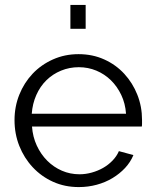

<svg xmlns="http://www.w3.org/2000/svg" viewBox="-20 -750 627 780"><path d="M300 10Q243 10 195.5 -11.5Q148 -33 113 -70.5Q78 -108 58.5 -157Q39 -206 39 -262Q39 -317 58.5 -365.5Q78 -414 112.5 -450.5Q147 -487 195 -508.5Q243 -530 299 -530Q356 -530 403.5 -508.5Q451 -487 485 -450Q519 -413 538 -365Q557 -317 557 -263Q557 -255 557 -247Q557 -239 556 -236H110Q113 -194 129.5 -158.5Q146 -123 172 -97Q198 -71 231.5 -56.5Q265 -42 303 -42Q328 -42 353 -49Q378 -56 399 -68Q420 -80 437 -97.5Q454 -115 463 -136L522 -120Q510 -91 488 -67.5Q466 -44 437 -26.5Q408 -9 373 0.5Q338 10 300 10ZM492 -288Q489 -330 472.5 -364.5Q456 -399 430.5 -424Q405 -449 371.5 -463Q338 -477 300 -477Q262 -477 228 -463Q194 -449 168.5 -424Q143 -399 127.5 -364Q112 -329 109 -288ZM266 -633V-730H328V-633Z"/></svg>

Font: Oxford Sans
Style: Regular
Weight: 400
Designer: Matt McInerney, Pablo Impallari, Rodrigo Fuenzalida
Foundry: Matt McInerney, Pablo Impallari, Rodrigo Fuenzalida
Version: Version 3.000g; ttfautohint (v1.5) -l 8 -r 28 -G 28 -x 14 -D